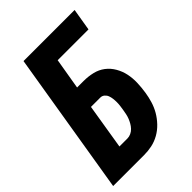

<svg xmlns="http://www.w3.org/2000/svg" viewBox="-215 -832 930 930"><g transform="rotate(-45 250.0 -367.5)"><path d="M0 0 121 -735H471L452 -621H241L214 -461H259Q290 -461 319.5 -454Q349 -447 372 -429.5Q395 -412 410 -386Q425 -360 431 -331Q437 -302 436 -271Q435 -240 430 -208Q426 -182 418 -155.5Q410 -129 396 -105Q382 -81 362 -60Q342 -39 317 -25Q292 -11 265.5 -5.5Q239 0 212 0ZM212 -114Q224 -114 236 -119.5Q248 -125 257 -134.5Q266 -144 272.5 -155.5Q279 -167 283.5 -178.5Q288 -190 290.5 -202.5Q293 -215 295 -227Q297 -239 298.5 -251Q300 -263 300 -275Q300 -287 298.5 -299Q297 -311 293 -321.5Q289 -332 280 -339.5Q271 -347 259 -347H195L157 -114Z"/></g></svg>

Font: Iosevka SS04 Heavy
Style: Italic
Weight: 900
Italic angle: -9°
Monospace: yes
Designer: Belleve Invis
Foundry: Belleve Invis
Version: Version 19.0.0; ttfautohint (v1.8.4)